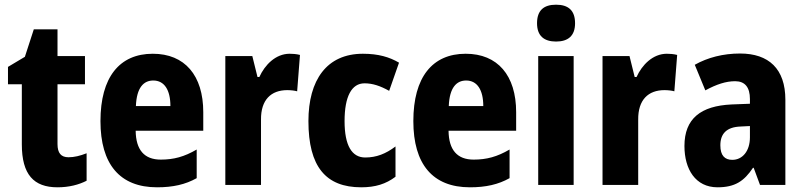

<svg xmlns="http://www.w3.org/2000/svg" viewBox="-20 -788 3425 818"><path d="M272 -118C240 -118 225 -136 225 -174V-429H342V-549H225V-663H124L86 -546L14 -503V-429H73V-173C73 -44 124 10 225 10C274 10 316 -1 349 -18V-135C321 -124 296 -118 272 -118Z M631 -559C489 -559 408 -459 408 -272C408 -89 490 10 649 10C717 10 770 -2 818 -29V-151C765 -120 720 -108 665 -108C595 -108 559 -149 558 -231H846V-310C846 -467 767 -559 631 -559ZM633 -445C680 -445 706 -405 706 -336H559C562 -415 592 -445 633 -445Z M1214 -559C1154 -559 1108 -511 1085 -460H1077L1055 -549H940V0H1092V-278C1091 -363 1135 -404 1204 -404C1219 -404 1236 -402 1246 -399L1258 -554C1242 -558 1227 -559 1214 -559Z M1519 10C1579 10 1624 -4 1665 -35V-164C1624 -133 1584 -117 1536 -117C1479 -117 1448 -168 1448 -272C1448 -377 1478 -433 1533 -433C1568 -433 1600 -422 1638 -401L1680 -521C1639 -545 1592 -559 1526 -559C1372 -559 1294 -447 1294 -272C1294 -78 1368 10 1519 10Z M1964 -559C1822 -559 1741 -459 1741 -272C1741 -89 1823 10 1982 10C2050 10 2103 -2 2151 -29V-151C2098 -120 2053 -108 1998 -108C1928 -108 1892 -149 1891 -231H2179V-310C2179 -467 2100 -559 1964 -559ZM1966 -445C2013 -445 2039 -405 2039 -336H1892C1895 -415 1925 -445 1966 -445Z M2349 -768C2297 -768 2268 -744 2268 -689C2268 -635 2298 -611 2349 -611C2400 -611 2430 -635 2430 -689C2430 -743 2402 -768 2349 -768ZM2424 -549H2273V0H2424Z M2821 -559C2761 -559 2715 -511 2692 -460H2684L2662 -549H2547V0H2699V-278C2698 -363 2742 -404 2811 -404C2826 -404 2843 -402 2853 -399L2865 -554C2849 -558 2834 -559 2821 -559Z M3133 -560C3061 -560 2995 -543 2940 -512L2985 -403C3033 -429 3073 -442 3112 -442C3154 -442 3175 -416 3175 -366V-346L3097 -343C2966 -337 2896 -283 2896 -166C2896 -67 2943 10 3037 10C3111 10 3150 -16 3188 -73H3191L3218 0H3326V-363C3326 -495 3255 -560 3133 -560ZM3136 -249 3175 -251V-203C3175 -144 3143 -107 3100 -107C3068 -107 3049 -125 3049 -169C3049 -218 3075 -247 3136 -249Z"/></svg>

Font: Noto Sans Sinhala UI Condensed ExtraBold
Style: Regular
Weight: 800
Width: 3
Designer: Jelle Bosma - Monotype Design Team
Foundry: Monotype Imaging Inc.
Version: Version 2.006